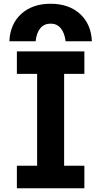

<svg xmlns="http://www.w3.org/2000/svg" viewBox="-20 -1004 540 1024"><path d="M250 -984Q347 -984 406.5 -930Q466 -876 470 -784H330Q324 -830 303.5 -854Q283 -878 250 -878Q216 -878 195.5 -854Q175 -830 170 -784H30Q34 -876 93.5 -930Q153 -984 250 -984ZM70 0V-120H178V-610H70V-730H430V-610H322V-120H430V0Z"/></svg>

Font: M PLUS 1 Code
Style: Bold
Weight: 700
Designer: Coji Morishita
Foundry: UNDERFOREST DESIGN
Version: Version 1.002